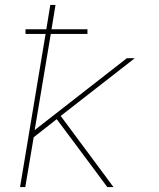

<svg xmlns="http://www.w3.org/2000/svg" viewBox="-20 -755 640 775"><path d="M61 0 164 -618H83V-637H167L183 -735H204L188 -637H333V-618H185L120 -230L492 -520H524L225 -287L438 0H413L344 -93L209 -274L116 -201L82 0Z"/></svg>

Font: Iosevka SS04 Thin Extended
Style: Italic
Weight: 100
Width: 7
Italic angle: -9°
Monospace: yes
Designer: Belleve Invis
Foundry: Belleve Invis
Version: Version 19.0.0; ttfautohint (v1.8.4)